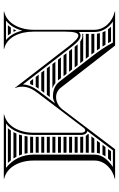

<svg xmlns="http://www.w3.org/2000/svg" viewBox="177 -818 640 1035"><g transform="rotate(90 497.5 -300.0)"><path d="M162 -422.5C166.3 -423.6 167.9 -423.8 171.2 -423.8C182.8 -423.8 193.2 -419.3 202.9 -412H320C315.9 -417.3 311.7 -422.7 307.6 -428H162ZM162 -488V-472H273.5C269.4 -477.4 265.4 -482.7 261.5 -488ZM162 -458V-442H296.7C292.6 -447.3 288.5 -452.7 284.3 -458ZM137.3 -562H212.1C209 -567.2 206 -572.6 203.1 -578H123.4C128.4 -573 133.1 -567.7 137.3 -562ZM146.4 -548C149.3 -542.9 151.9 -537.5 154 -532H230.6C227.1 -537.3 223.7 -542.6 220.4 -548ZM158.5 -518C159.8 -512.8 160.8 -507.4 161.4 -502H251.2C247.4 -507.3 243.6 -512.6 240 -518ZM330.9 -398H218.3C222.9 -393.1 227.5 -387.6 232 -382H343.3C339.1 -387.3 335 -392.7 330.9 -398ZM354.1 -368H242.9C244.1 -366.5 245.2 -365 246.4 -363.4L255.3 -352H366.6C362.4 -357.3 358.3 -362.7 354.1 -368ZM377.4 -338H266.1L278.4 -322H389.8C385.7 -327.3 381.6 -332.7 377.4 -338ZM400.7 -308H289.2L301.6 -292H413.1C412.6 -292.7 412.1 -293.3 411.5 -294ZM427.2 -278H312.4L324.8 -262H455.6C445.3 -265.8 435.8 -271 427.2 -278ZM467.7 -202 479.8 -218H358.8L371.1 -202ZM502.6 -248H335.6L347.9 -232H490.5ZM457.4 -188H381.9L394.3 -172H446.9C450.2 -177.5 453.7 -182.8 457.4 -188ZM439.3 -158H405.1L417.5 -142H432.5C434.5 -147.6 436.8 -152.9 439.3 -158ZM782.8 -562H833.5C838.5 -567.6 844 -572.9 849.8 -578H794.9C790.9 -572.7 786.9 -567.3 782.8 -562ZM772.2 -548 760.1 -532H812.9C815.6 -537.5 818.7 -542.9 822.3 -548ZM749.5 -518C745.5 -512.7 741.4 -507.3 737.4 -502H803.8C804.5 -507.5 805.7 -512.8 807.3 -518ZM726.8 -488 714.7 -472H803V-488ZM704.1 -458C703.2 -456.8 702.2 -455.5 701.3 -454.3C705.9 -450.6 709.2 -446.4 711.6 -442H803V-458ZM803 -202V-218H717V-202ZM803 -188H717V-172H803ZM803 -428H716.2C716.8 -424.3 717 -420.6 717 -417V-412H803ZM803 -398H717V-382H803ZM803 -368H717V-352H803ZM803 -338H717V-322H803ZM803 -308H717V-292H803ZM803 -278H717V-262H803ZM803 -248H717V-232H803ZM817.9 -82C815.7 -87.2 813.8 -92.6 812.1 -98H709.4C708 -92.6 706.4 -87.2 704.6 -82ZM824.5 -68H699.3C696.9 -62.5 694.3 -57.2 691.5 -52H833.9C830.5 -57.2 827.3 -62.5 824.5 -68ZM844 -38H683C679.2 -32.4 675.1 -27 670.7 -22H858.1C853.1 -27.2 848.4 -32.5 844 -38ZM803 -158H717C717 -152.6 716.8 -147.3 716.4 -142H803.7C803.3 -147.3 803.1 -152.6 803 -158ZM805.3 -128H715.1C714.4 -122.6 713.6 -117.3 712.5 -112H808.3C807.1 -117.2 806.1 -122.6 805.3 -128ZM151.3 -52C148.7 -57.1 146.4 -62.3 144.2 -67.8C141.8 -62.2 139.3 -57 136.7 -52ZM159.2 -38H128.2C124.4 -32.4 120.3 -27.1 115.8 -22H170.9C166.5 -27.3 162.7 -32.6 159.2 -38ZM150 -160V-332C150 -381.3 157.4 -401.8 171.2 -401.8C184.7 -401.8 204.4 -381.9 229 -350L453 -60L454 -61C449 -74 446.8 -86.2 446.8 -99.9C446.8 -132.6 462.7 -159.1 483.6 -186.5L668.2 -429.8C672.9 -436 677.9 -438.9 682.2 -438.9C689.4 -438.9 695 -430.9 695 -417V-160C695 -82.9 658.7 -15.5 597 -2V0H943V-2C881.3 -15.5 845 -82.9 845 -160V-490C845 -541 888 -586 943 -598V-600H784L569 -316C552.8 -294.6 527.9 -281.8 503.5 -281.8C482.6 -281.8 464.8 -290.9 451.9 -307.5L225 -600H42V-598C97 -586 140 -541 140 -490V-160C140 -82 103 -15 42 -2V0H243V-2C182 -15 150 -82 150 -160ZM144.6 -100.1C153.1 -63.9 170 -32.5 195 -12H90.8C117.8 -33.4 135.2 -63.9 144.6 -100.1ZM685.9 -450.6 790 -588H879.4C841.8 -562.4 813 -530.5 813 -490V-160C813 -100.1 837.4 -48.8 884.4 -12H645.6C686.2 -43.8 707 -99.7 707 -160V-417C707 -431.2 701.4 -447.3 685.9 -450.6ZM152 -404.6V-490C152 -530.2 128.7 -565.5 95.6 -588H209.1C233.1 -542.4 259.1 -506.9 290.8 -466L419.4 -300.1C438.4 -275.7 466.5 -264.8 498.5 -264.8C512.6 -264.8 524.4 -269.3 536.8 -276.5L474 -193.8C453.4 -166.6 435.9 -137 434.9 -103.1L238.5 -357.3C214.5 -388.4 194.1 -413.8 171.2 -413.8C164 -413.8 156.9 -410.1 152 -404.6Z"/></g></svg>

Font: SortefaxS02
Style: Medium
Weight: 500
Designer: gluk
Foundry: gluk
Version: Version 0.261